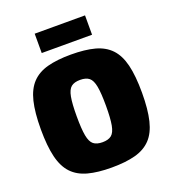

<svg xmlns="http://www.w3.org/2000/svg" viewBox="-160 -1014 1027 1147"><g transform="rotate(-20 353.5 -440.5)"><path d="M353 -704Q442 -704 503.5 -687.5Q565 -671 603 -631Q641 -591 658 -521.5Q675 -452 675 -345Q675 -239 658 -169Q641 -99 603 -59Q565 -19 503.5 -2.5Q442 14 353 14Q265 14 203.5 -2.5Q142 -19 104 -59Q66 -99 49 -169Q32 -239 32 -345Q32 -452 49 -521.5Q66 -591 104 -631Q142 -671 203.5 -687.5Q265 -704 353 -704ZM353 -543Q316 -543 296 -527Q276 -511 268 -468Q260 -425 260 -345Q260 -265 268 -222Q276 -179 296 -163Q316 -147 353 -147Q390 -147 410 -163Q430 -179 438 -222Q446 -265 446 -345Q446 -425 438 -468Q430 -511 410 -527Q390 -543 353 -543ZM513 -895V-772H193V-895Z"/></g></svg>

Font: Exo 2 Black
Style: Regular
Weight: 900
Designer: Natanael Gama
Foundry: Natanael Gama
Version: Version 2.010